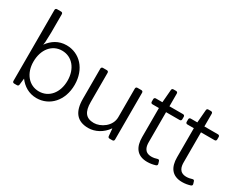

<svg xmlns="http://www.w3.org/2000/svg" viewBox="-84 -1094 1901 1520"><g transform="rotate(30 866.5 -334.5)"><path d="M300.8 -470.7C228.5 -470.7 174.8 -434.6 136.7 -381.8L140.6 -406.2L143.6 -498V-664.1C143.6 -673.8 137.7 -679.7 127.9 -679.7H91.8C82 -679.7 76.2 -673.8 76.2 -664.1V-15.6C76.2 -5.9 82 0 91.8 0H116.2C126 0 131.8 -4.9 132.8 -14.6L139.6 -72.3V-73.2C176.8 -23.4 230.5 11.7 300.8 11.7C419.9 11.7 511.7 -85.9 511.7 -230.5C511.7 -375 419.9 -470.7 300.8 -470.7ZM291 -43.9C200.2 -43.9 136.7 -120.1 136.7 -226.6C136.7 -338.9 200.2 -416 291 -416C382.8 -416 446.3 -339.8 446.3 -230.5C446.3 -121.1 382.8 -43.9 291 -43.9Z M938.5 -443.4V-181.6C938.5 -97.7 853.5 -44.9 793 -44.9C720.7 -44.9 689.5 -85.9 689.5 -175.8V-443.4C689.5 -453.1 683.6 -459 673.8 -459H638.7C628.9 -459 623 -453.1 623 -443.4V-168C623 -49.8 670.9 11.7 774.4 11.7C836.9 11.7 900.4 -22.5 940.4 -80.1H942.4L948.2 -14.6C949.2 -4.9 954.1 0 963.9 0H989.3C999 0 1004.9 -5.9 1004.9 -15.6V-443.4C1004.9 -453.1 999 -459 989.3 -459H954.1C944.3 -459 938.5 -453.1 938.5 -443.4Z M1372.1 -50.8C1357.4 -45.9 1339.8 -42 1321.3 -42C1252 -42 1246.1 -97.7 1246.1 -131.8V-405.3H1370.1C1379.9 -405.3 1385.7 -411.1 1385.7 -420.9V-443.4C1385.7 -453.1 1379.9 -459 1370.1 -459H1246.1V-575.2C1246.1 -585 1240.2 -590.8 1230.5 -590.8H1207C1197.3 -590.8 1192.4 -585.9 1191.4 -576.2L1181.6 -459H1122.1C1112.3 -459 1106.4 -453.1 1106.4 -443.4V-420.9C1106.4 -411.1 1112.3 -405.3 1122.1 -405.3H1180.7V-139.6C1180.7 -51.8 1216.8 10.7 1312.5 10.7C1340.8 10.7 1364.3 5.9 1386.7 -1C1396.5 -3.9 1400.4 -11.7 1397.5 -20.5L1391.6 -40C1388.7 -50.8 1382.8 -53.7 1372.1 -50.8Z M1691.4 -50.8C1676.8 -45.9 1659.2 -42 1640.6 -42C1571.3 -42 1565.4 -97.7 1565.4 -131.8V-405.3H1689.5C1699.2 -405.3 1705.1 -411.1 1705.1 -420.9V-443.4C1705.1 -453.1 1699.2 -459 1689.5 -459H1565.4V-575.2C1565.4 -585 1559.6 -590.8 1549.8 -590.8H1526.4C1516.6 -590.8 1511.7 -585.9 1510.7 -576.2L1501 -459H1441.4C1431.6 -459 1425.8 -453.1 1425.8 -443.4V-420.9C1425.8 -411.1 1431.6 -405.3 1441.4 -405.3H1500V-139.6C1500 -51.8 1536.1 10.7 1631.8 10.7C1660.2 10.7 1683.6 5.9 1706.1 -1C1715.8 -3.9 1719.7 -11.7 1716.8 -20.5L1710.9 -40C1708 -50.8 1702.1 -53.7 1691.4 -50.8Z"/></g></svg>

Font: Ed Sans Neue Light
Style: Regular
Weight: 300
Designer: Stephen Hutchings
Version: Version 1.004;PS 001.004;hotconv 1.0.88;makeotf.lib2.5.64775